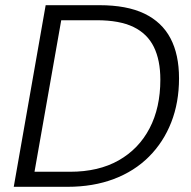

<svg xmlns="http://www.w3.org/2000/svg" viewBox="-20 -720 736 740"><path d="M33 0 156 -700H363Q469 -700 536.5 -667.5Q604 -635 637 -572.5Q670 -510 670 -418Q670 -325 640 -248.5Q610 -172 554 -116Q498 -60 418.5 -30Q339 0 240 0ZM113 -58H250Q360 -58 437.5 -102Q515 -146 556.5 -225.5Q598 -305 598 -413Q598 -488 573 -539Q548 -590 494.5 -616Q441 -642 353 -642H216Z"/></svg>

Font: DM Sans 24pt Light
Style: Italic
Weight: 300
Italic angle: -10°
Designer: Colophon Foundry, Jonny Pinhorn
Foundry: Colophon Foundry
Version: Version 4.004;gftools[0.9.30]